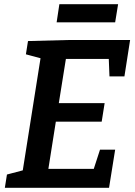

<svg xmlns="http://www.w3.org/2000/svg" viewBox="-20 -892 639 912"><path d="M455 -181H527L498 0H3L13 -63L104 -87L86 -69L175 -631L189 -611L103 -634L113 -697L305 -702H598L571 -529H500L496 -630L516 -612H273L296 -631L256 -381L242 -402H477L463 -314H226L249 -338L206 -66L192 -90H447L419 -70ZM541 -872 527 -786H249L262 -872Z"/></svg>

Font: Bitter Thin SemiBold
Style: Italic
Weight: 600
Italic angle: -9°
Version: Version 2.002